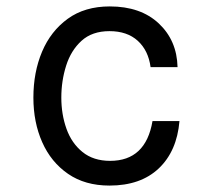

<svg xmlns="http://www.w3.org/2000/svg" viewBox="-20 -560 658 598"><path d="M533 -351H449Q442 -403 409 -433Q376 -463 321 -463Q267 -463 234 -433Q201 -403 186 -355.5Q171 -308 171 -256Q171 -204 187 -159Q203 -114 237 -86.5Q271 -59 323 -59Q434 -59 455 -183H539Q531 -89 474.5 -35.5Q418 18 321 18Q245 18 192 -18.5Q139 -55 111.5 -117Q84 -179 84 -256Q84 -335 111 -399Q138 -463 191 -501.5Q244 -540 322 -540Q418 -540 474.5 -487Q531 -434 533 -351Z"/></svg>

Font: Fragment Mono
Style: Regular
Weight: 400
Monospace: yes
Designer: Wei Huang based on Nimbus Sans by URW Studio, based on Helvetica by Max Miedinger.
Foundry: Wei Huang
Version: Version 1.021; ttfautohint (v1.8.4.7-5d5b)